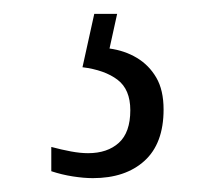

<svg xmlns="http://www.w3.org/2000/svg" viewBox="-20 -29 320 277"><path d="M114 228Q101 228 85 225.5Q69 223 54 218V183Q69 187 82.5 189.5Q96 192 107 192Q135 192 151.5 177Q168 162 168 130Q168 100 149.5 86Q131 72 99 68L116 -9H149L138 41Q160 44 177.5 54.5Q195 65 205.5 83Q216 101 216 129Q216 178 188.5 203Q161 228 114 228Z"/></svg>

Font: Noto Serif Khmer Condensed Light
Style: Regular
Weight: 300
Width: 3
Designer: Danh Hong and the Monotype Design Team
Foundry: Monotype Imaging Inc.
Version: Version 2.004